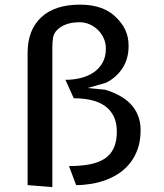

<svg xmlns="http://www.w3.org/2000/svg" viewBox="-20 -778 690 807"><path d="M425 -574Q425 -597 416 -617Q407 -637 391.8 -652Q376.5 -667 356.5 -675.8Q336.5 -684.5 315 -684.5Q252.5 -684.5 220 -652Q206.5 -638.5 203.2 -620.5Q200 -602.5 200 -580V8.5L96 0V-555.5Q96 -652.5 154 -706Q211 -758.5 316.5 -758.5Q417.5 -758.5 470.5 -702.5Q481.5 -691 490.8 -678.8Q500 -666.5 506.5 -652.5Q513 -638.5 516.8 -622Q520.5 -605.5 520.5 -584.5Q520.5 -530 494.2 -490.5Q468 -451 425 -430L348 -408L421.5 -401Q452 -392 479.2 -377.8Q506.5 -363.5 527 -343Q547.5 -322.5 559.2 -294.5Q571 -266.5 571 -230Q571 -187.5 559.5 -154Q548 -120.5 528.5 -95Q509 -69.5 482.5 -51.2Q456 -33 425.8 -21.8Q395.5 -10.5 363.2 -5.2Q331 0 300 0L270 -80Q319.5 -80 357 -87.2Q394.5 -94.5 420 -111.2Q445.5 -128 458.2 -155.8Q471 -183.5 471 -225Q471 -262.5 458 -289Q445 -315.5 421.2 -332.5Q397.5 -349.5 364 -357.2Q330.5 -365 290 -365L255 -442.5Q287.5 -442.5 318 -449.8Q348.5 -457 372.2 -472.8Q396 -488.5 410.5 -513.5Q425 -538.5 425 -574Z"/></svg>

Font: B612
Style: Regular
Weight: 400
Designer: Nicolas Chauveau, Thomas Paillot, Jonathan Favre-Lamarine, Jean-Luc Vinot
Foundry: AIRBUS
Version: Version 1.008